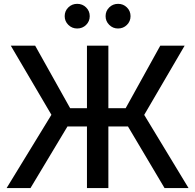

<svg xmlns="http://www.w3.org/2000/svg" viewBox="-20 -961 998 981"><path d="M533.7 -727.5V0H424.3V-727.5ZM13.7 0 242.7 -374.5 35.2 -727.5H159.7L338.4 -408.2H622.1L798.8 -727.5H923.3L716.8 -374L943.4 0H820.8L633.8 -314.9H324.7L135.7 0ZM583 -815.4Q556.6 -815.4 538.1 -834Q519.5 -852.5 519.5 -878.4Q519.5 -904.8 538.1 -923.1Q556.6 -941.4 583.5 -941.4Q609.9 -941.4 628.4 -923.1Q647 -904.8 647 -878.4Q647 -852.1 628.4 -833.7Q609.9 -815.4 583 -815.4ZM374.5 -815.4Q347.7 -815.4 329.1 -834Q310.5 -852.5 310.5 -878.4Q310.5 -904.8 329.1 -923.1Q347.7 -941.4 374.5 -941.4Q401.4 -941.4 419.9 -923.1Q438.5 -904.8 438.5 -878.4Q438.5 -852.1 419.9 -833.7Q401.4 -815.4 374.5 -815.4Z"/></svg>

Font: Inter 28pt Medium
Style: Regular
Weight: 500
Designer: Rasmus Andersson
Foundry: rsms
Version: Version 4.001;git-66647c0bb